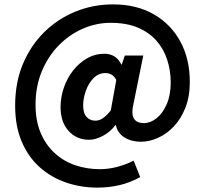

<svg xmlns="http://www.w3.org/2000/svg" viewBox="-20 -686 934 875"><path d="M424 169Q349 169 281.5 146Q214 123 161.5 76.5Q109 30 79 -40.5Q49 -111 49 -205Q49 -310 84.5 -394.5Q120 -479 181.5 -539.5Q243 -600 323.5 -633Q404 -666 495 -666Q602 -666 680.5 -621Q759 -576 802 -496.5Q845 -417 845 -313Q845 -245 824.5 -194Q804 -143 771.5 -109Q739 -75 699.5 -57.5Q660 -40 622 -40Q579 -40 547.5 -59.5Q516 -79 508 -116H506Q485 -87 451 -68Q417 -49 386 -49Q329 -49 292.5 -89.5Q256 -130 256 -198Q256 -243 271 -286.5Q286 -330 313 -364.5Q340 -399 376.5 -420Q413 -441 456 -441Q481 -441 500.5 -429.5Q520 -418 533 -392H535L549 -433H633L589 -216Q566 -125 636 -125Q666 -125 694 -147.5Q722 -170 740 -211.5Q758 -253 758 -310Q758 -364 742 -413.5Q726 -463 693 -500.5Q660 -538 608.5 -560Q557 -582 484 -582Q419 -582 358 -555.5Q297 -529 248.5 -480Q200 -431 171 -362Q142 -293 142 -209Q142 -135 165.5 -80Q189 -25 229.5 12Q270 49 323 67Q376 85 435 85Q475 85 516 74Q557 63 589 46L619 121Q574 146 525.5 157.5Q477 169 424 169ZM415 -136Q432 -136 448.5 -147Q465 -158 485 -183L510 -322Q501 -338 489 -345.5Q477 -353 460 -353Q429 -353 406 -329.5Q383 -306 371 -271.5Q359 -237 359 -206Q359 -170 374.5 -153Q390 -136 415 -136Z"/></svg>

Font: Assistant ExtraLight
Style: Bold
Weight: 700
Version: Version 3.000